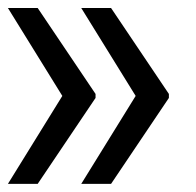

<svg xmlns="http://www.w3.org/2000/svg" viewBox="-21 -534 485 476"><path d="M-1.4 -78.1 133.5 -296.2 -1.4 -514.2H72.4L215.9 -301.1V-291.2L72.4 -78.1ZM180.4 -78.1 315.3 -296.2 180.4 -514.2H254.3L397.7 -301.1V-291.2L254.3 -78.1Z"/></svg>

Font: Interface
Style: Regular
Weight: 400
Designer: Rasmus Andersson
Foundry: rsms
Version: Version 1.8